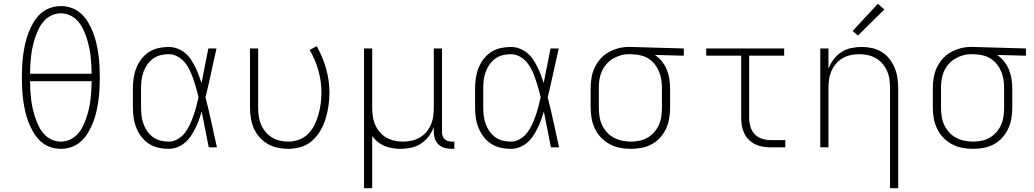

<svg xmlns="http://www.w3.org/2000/svg" viewBox="-20 -775 5440 1010"><path d="M300 8Q270 8 241.5 -2.5Q213 -13 191.5 -33.5Q170 -54 155 -80Q140 -106 129.5 -133.5Q119 -161 112.5 -190Q106 -219 102 -248.5Q98 -278 96.5 -308Q95 -338 95 -368Q95 -397 96.5 -427Q98 -457 102 -486.5Q106 -516 112.5 -545Q119 -574 129.5 -601.5Q140 -629 155 -655Q170 -681 191.5 -701.5Q213 -722 241.5 -732.5Q270 -743 300 -743Q330 -743 358.5 -732.5Q387 -722 408.5 -701.5Q430 -681 445 -655Q460 -629 470.5 -601.5Q481 -574 487.5 -545Q494 -516 498 -486.5Q502 -457 503.5 -427Q505 -397 505 -368Q505 -338 503.5 -308Q502 -278 498 -248.5Q494 -219 487.5 -190Q481 -161 470.5 -133.5Q460 -106 445 -80Q430 -54 408.5 -33.5Q387 -13 358.5 -2.5Q330 8 300 8ZM138 -387H462Q462 -411 460.5 -435.5Q459 -460 456 -484.5Q453 -509 447.5 -533Q442 -557 434 -580.5Q426 -604 415 -626Q404 -648 387.5 -666Q371 -684 348 -694.5Q325 -705 300 -705Q275 -705 252 -694.5Q229 -684 212.5 -666Q196 -648 185 -626Q174 -604 166 -580.5Q158 -557 152.5 -533Q147 -509 144 -484.5Q141 -460 139.5 -435.5Q138 -411 138 -387ZM300 -30Q325 -30 348 -40.5Q371 -51 387.5 -69Q404 -87 415 -109Q426 -131 434 -154.5Q442 -178 447.5 -202Q453 -226 456 -250.5Q459 -275 460.5 -299.5Q462 -324 462 -348H138Q138 -324 139.5 -299.5Q141 -275 144 -250.5Q147 -226 152.5 -202Q158 -178 166 -154.5Q174 -131 185 -109Q196 -87 212.5 -69Q229 -51 252 -40.5Q275 -30 300 -30Z M867 8Q840 8 813 2Q786 -4 763 -19Q740 -34 723.5 -56Q707 -78 697 -103Q687 -128 683 -155.5Q679 -183 679 -210V-310Q679 -337 683 -364.5Q687 -392 697 -417Q707 -442 723.5 -464Q740 -486 763 -501Q786 -516 813 -522Q840 -528 867 -528Q890 -528 912 -520Q934 -512 952 -497.5Q970 -483 983 -464Q996 -445 1006.5 -424Q1017 -403 1025 -381.5Q1033 -360 1040 -338Q1049 -384 1058 -429.5Q1067 -475 1076 -520H1119Q1104 -456 1090.5 -391.5Q1077 -327 1061 -263Q1078 -198 1092 -132Q1106 -66 1121 0H1078Q1069 -47 1059.5 -94Q1050 -141 1041 -188Q1034 -165 1026 -143Q1018 -121 1007.5 -100Q997 -79 984 -59.5Q971 -40 953 -24.5Q935 -9 913 -0.5Q891 8 867 8ZM867 -30Q892 -30 914.5 -43Q937 -56 952.5 -76Q968 -96 978.5 -119Q989 -142 997.5 -166Q1006 -190 1012.5 -214.5Q1019 -239 1024 -263Q1019 -287 1012 -311Q1005 -335 997 -358.5Q989 -382 978.5 -404.5Q968 -427 952.5 -446Q937 -465 914.5 -477.5Q892 -490 867 -490Q845 -490 823.5 -484.5Q802 -479 784.5 -466Q767 -453 754.5 -435Q742 -417 734.5 -396Q727 -375 724.5 -353.5Q722 -332 722 -310V-210Q722 -188 724.5 -166.5Q727 -145 734.5 -124Q742 -103 754.5 -85Q767 -67 784.5 -54Q802 -41 823.5 -35.5Q845 -30 867 -30Z M1496 8Q1468 8 1440 2Q1412 -4 1388 -18Q1364 -32 1345 -53.5Q1326 -75 1315 -100.5Q1304 -126 1299.5 -154Q1295 -182 1295 -210V-520H1338V-210Q1338 -187 1341 -164.5Q1344 -142 1352.5 -121.5Q1361 -101 1375.5 -83Q1390 -65 1409 -53Q1428 -41 1450.5 -35.5Q1473 -30 1495 -30Q1524 -30 1552 -40Q1580 -50 1600.5 -70.5Q1621 -91 1634 -117.5Q1647 -144 1655 -172Q1663 -200 1667 -228.5Q1671 -257 1671 -286Q1671 -346 1655 -403.5Q1639 -461 1609 -512L1646 -532Q1678 -476 1695.5 -413.5Q1713 -351 1713 -286Q1713 -252 1708 -218Q1703 -184 1693 -151Q1683 -118 1665.5 -88Q1648 -58 1622.5 -35Q1597 -12 1563.5 -2Q1530 8 1496 8Z M1895 215V-520H1938V-210Q1938 -187 1941 -164Q1944 -141 1953 -120Q1962 -99 1977 -81Q1992 -63 2012 -51.5Q2032 -40 2054.5 -35Q2077 -30 2100 -30Q2123 -30 2145.5 -35Q2168 -40 2188 -51.5Q2208 -63 2223 -81Q2238 -99 2247 -120Q2256 -141 2259 -164Q2262 -187 2262 -210V-520H2305V-81Q2305 -71 2308 -61Q2311 -51 2318 -44Q2325 -37 2335 -33.5Q2345 -30 2356 -30H2370V8H2356Q2337 8 2319 3Q2301 -2 2287.5 -14.5Q2274 -27 2268 -45Q2262 -63 2262 -81V-107Q2252 -80 2235 -57.5Q2218 -35 2194.5 -19.5Q2171 -4 2143 2Q2115 8 2087 8Q2066 8 2044.5 4.5Q2023 1 2003.5 -7Q1984 -15 1967 -28.5Q1950 -42 1938 -59V215Z M2667 8Q2640 8 2613 2Q2586 -4 2563 -19Q2540 -34 2523.5 -56Q2507 -78 2497 -103Q2487 -128 2483 -155.5Q2479 -183 2479 -210V-310Q2479 -337 2483 -364.5Q2487 -392 2497 -417Q2507 -442 2523.5 -464Q2540 -486 2563 -501Q2586 -516 2613 -522Q2640 -528 2667 -528Q2690 -528 2712 -520Q2734 -512 2752 -497.5Q2770 -483 2783 -464Q2796 -445 2806.5 -424Q2817 -403 2825 -381.5Q2833 -360 2840 -338Q2849 -384 2858 -429.5Q2867 -475 2876 -520H2919Q2904 -456 2890.5 -391.5Q2877 -327 2861 -263Q2878 -198 2892 -132Q2906 -66 2921 0H2878Q2869 -47 2859.5 -94Q2850 -141 2841 -188Q2834 -165 2826 -143Q2818 -121 2807.5 -100Q2797 -79 2784 -59.5Q2771 -40 2753 -24.5Q2735 -9 2713 -0.5Q2691 8 2667 8ZM2667 -30Q2692 -30 2714.5 -43Q2737 -56 2752.5 -76Q2768 -96 2778.5 -119Q2789 -142 2797.5 -166Q2806 -190 2812.5 -214.5Q2819 -239 2824 -263Q2819 -287 2812 -311Q2805 -335 2797 -358.5Q2789 -382 2778.5 -404.5Q2768 -427 2752.5 -446Q2737 -465 2714.5 -477.5Q2692 -490 2667 -490Q2645 -490 2623.5 -484.5Q2602 -479 2584.5 -466Q2567 -453 2554.5 -435Q2542 -417 2534.5 -396Q2527 -375 2524.5 -353.5Q2522 -332 2522 -310V-210Q2522 -188 2524.5 -166.5Q2527 -145 2534.5 -124Q2542 -103 2554.5 -85Q2567 -67 2584.5 -54Q2602 -41 2623.5 -35.5Q2645 -30 2667 -30Z M3299 8Q3270 8 3241.5 2.5Q3213 -3 3187.5 -16.5Q3162 -30 3142 -51Q3122 -72 3109.5 -98Q3097 -124 3092 -152.5Q3087 -181 3087 -210V-310Q3087 -338 3091.5 -365.5Q3096 -393 3107.5 -418Q3119 -443 3137.5 -464.5Q3156 -486 3180 -499.5Q3204 -513 3231 -520.5Q3258 -528 3285 -528Q3289 -528 3292.5 -528Q3296 -528 3300 -528L3577 -520V-482L3425 -486Q3446 -472 3462 -452Q3478 -432 3487.5 -408.5Q3497 -385 3501 -360Q3505 -335 3505 -310V-210Q3505 -182 3500.5 -153.5Q3496 -125 3484 -99Q3472 -73 3453 -51.5Q3434 -30 3409 -16.5Q3384 -3 3356 2.5Q3328 8 3299 8ZM3299 -30Q3322 -30 3345 -35Q3368 -40 3387.5 -51.5Q3407 -63 3422.5 -81Q3438 -99 3447 -120Q3456 -141 3459 -164Q3462 -187 3462 -210V-310Q3462 -332 3459 -353.5Q3456 -375 3448 -395.5Q3440 -416 3427 -433.5Q3414 -451 3396 -463.5Q3378 -476 3357 -482Q3336 -488 3314 -489L3300 -490Q3297 -490 3294 -490Q3291 -490 3288 -490Q3266 -490 3244 -483.5Q3222 -477 3203 -465.5Q3184 -454 3169 -436.5Q3154 -419 3145 -398Q3136 -377 3133 -355Q3130 -333 3130 -310V-210Q3130 -187 3133.5 -163.5Q3137 -140 3146.5 -119Q3156 -98 3172 -80Q3188 -62 3208.5 -51Q3229 -40 3252.5 -35Q3276 -30 3299 -30Z M4033 0Q4013 0 3992 -3.5Q3971 -7 3952.5 -16Q3934 -25 3919 -40Q3904 -55 3895 -74Q3886 -93 3882.5 -113.5Q3879 -134 3879 -155V-482H3695V-520H4105V-482H3921V-155Q3921 -132 3927.5 -109Q3934 -86 3949.5 -69.5Q3965 -53 3987.5 -45.5Q4010 -38 4033 -38H4111V0Z M4662 215V-310Q4662 -333 4659 -356Q4656 -379 4647 -400Q4638 -421 4623 -439Q4608 -457 4588 -468.5Q4568 -480 4545.5 -485Q4523 -490 4500 -490Q4477 -490 4454.5 -485Q4432 -480 4412 -468.5Q4392 -457 4377 -439Q4362 -421 4353 -400Q4344 -379 4341 -356Q4338 -333 4338 -310V0H4295V-520H4338V-413Q4348 -440 4365 -462.5Q4382 -485 4405.5 -500.5Q4429 -516 4457 -522Q4485 -528 4513 -528Q4541 -528 4568 -522Q4595 -516 4618.5 -501.5Q4642 -487 4659 -465Q4676 -443 4686.5 -417.5Q4697 -392 4701 -365Q4705 -338 4705 -310V215ZM4493 -588 4465 -612 4598 -755 4632 -725Z M5099 8Q5070 8 5041.5 2.5Q5013 -3 4987.5 -16.5Q4962 -30 4942 -51Q4922 -72 4909.5 -98Q4897 -124 4892 -152.5Q4887 -181 4887 -210V-310Q4887 -338 4891.5 -365.5Q4896 -393 4907.5 -418Q4919 -443 4937.5 -464.5Q4956 -486 4980 -499.5Q5004 -513 5031 -520.5Q5058 -528 5085 -528Q5089 -528 5092.5 -528Q5096 -528 5100 -528L5377 -520V-482L5225 -486Q5246 -472 5262 -452Q5278 -432 5287.5 -408.5Q5297 -385 5301 -360Q5305 -335 5305 -310V-210Q5305 -182 5300.5 -153.5Q5296 -125 5284 -99Q5272 -73 5253 -51.5Q5234 -30 5209 -16.5Q5184 -3 5156 2.5Q5128 8 5099 8ZM5099 -30Q5122 -30 5145 -35Q5168 -40 5187.5 -51.5Q5207 -63 5222.5 -81Q5238 -99 5247 -120Q5256 -141 5259 -164Q5262 -187 5262 -210V-310Q5262 -332 5259 -353.5Q5256 -375 5248 -395.5Q5240 -416 5227 -433.5Q5214 -451 5196 -463.5Q5178 -476 5157 -482Q5136 -488 5114 -489L5100 -490Q5097 -490 5094 -490Q5091 -490 5088 -490Q5066 -490 5044 -483.5Q5022 -477 5003 -465.5Q4984 -454 4969 -436.5Q4954 -419 4945 -398Q4936 -377 4933 -355Q4930 -333 4930 -310V-210Q4930 -187 4933.5 -163.5Q4937 -140 4946.5 -119Q4956 -98 4972 -80Q4988 -62 5008.5 -51Q5029 -40 5052.5 -35Q5076 -30 5099 -30Z"/></svg>

Font: Iosevka SS04 XLt Ex
Style: Regular
Weight: 200
Width: 7
Monospace: yes
Designer: Belleve Invis
Foundry: Belleve Invis
Version: Version 19.0.0; ttfautohint (v1.8.4)